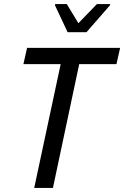

<svg xmlns="http://www.w3.org/2000/svg" viewBox="-20 -923 610 943"><path d="M148 0 278 -608H95L113 -688H570L552 -608H369L240 0ZM312 -765 250 -897 251 -903H308L365 -809L456 -903H521L520 -897L405 -765Z"/></svg>

Font: Saira Semi Condensed
Style: Italic
Weight: 400
Width: 4
Italic angle: -12°
Designer: Hector Gatti with collaboration of the Omnibus-Type team
Foundry: Omnibus-Type
Version: Version 1.001; ttfautohint (v1.8)